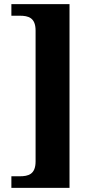

<svg xmlns="http://www.w3.org/2000/svg" viewBox="-20 -780 449 928"><path d="M35 128H316V-760H35V-704H75C117 -704 152 -695 152 -632V0C152 63 117 72 75 72H35Z"/></svg>

Font: Noto Serif Georgian SemiCondensed ExtraBold
Style: Regular
Weight: 800
Width: 4
Designer: Monotype Design Team, Akaki Razmadze
Foundry: Google LLC
Version: Version 2.003